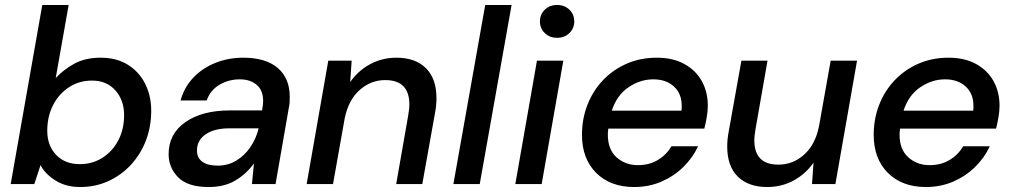

<svg xmlns="http://www.w3.org/2000/svg" viewBox="-20 -740 4072 772"><path d="M302 12Q244 12 202 -15Q160 -42 143 -76L118 0H23L150 -720H256L204 -426Q234 -459 278 -483.5Q322 -508 385 -508Q448 -508 493.5 -480Q539 -452 563.5 -403.5Q588 -355 588 -295Q588 -230 566.5 -174.5Q545 -119 506 -77Q467 -35 415 -11.5Q363 12 302 12ZM301 -80Q352 -80 392.5 -106Q433 -132 456 -176.5Q479 -221 479 -277Q479 -337 444 -376.5Q409 -416 350 -416Q298 -416 257 -389Q216 -362 193 -316.5Q170 -271 170 -214Q170 -155 205.5 -117.5Q241 -80 301 -80Z M819 12Q735 12 696.5 -27Q658 -66 658 -120Q658 -202 725.5 -249Q793 -296 904 -296H1034L1035 -305Q1038 -319 1038 -334Q1038 -377 1012 -399Q986 -421 944 -421Q900 -421 863 -399.5Q826 -378 811 -336H706Q721 -390 758 -428.5Q795 -467 847 -487.5Q899 -508 958 -508Q1049 -508 1097 -466.5Q1145 -425 1145 -351Q1145 -340 1144.5 -328.5Q1144 -317 1141 -305L1088 0H993L1001 -83Q972 -42 927.5 -15Q883 12 819 12ZM855 -74Q897 -74 930.5 -94.5Q964 -115 987 -149Q1010 -183 1020 -224H902Q842 -224 807 -200Q772 -176 772 -135Q772 -105 794 -89.5Q816 -74 855 -74Z M1213 0 1300 -496H1394L1388 -410Q1419 -455 1467.5 -481.5Q1516 -508 1574 -508Q1650 -508 1692.5 -466Q1735 -424 1735 -345Q1735 -316 1729 -285L1678 0H1573L1621 -274Q1623 -287 1624.5 -298Q1626 -309 1626 -320Q1626 -418 1529 -418Q1471 -418 1426 -378Q1381 -338 1366 -264L1319 0Z M1803 0 1931 -720H2037L1909 0Z M2220 -588Q2190 -588 2170.5 -607Q2151 -626 2151 -654Q2151 -682 2170.5 -701Q2190 -720 2220 -720Q2250 -720 2269.5 -701Q2289 -682 2289 -654Q2289 -626 2269.5 -607Q2250 -588 2220 -588ZM2052 0 2139 -496H2245L2158 0Z M2530 12Q2434 12 2377 -45Q2320 -102 2320 -198Q2320 -262 2342 -318.5Q2364 -375 2404.5 -417.5Q2445 -460 2500 -484Q2555 -508 2621 -508Q2686 -508 2732 -482.5Q2778 -457 2802 -413.5Q2826 -370 2826 -315Q2826 -293 2821.5 -267.5Q2817 -242 2812 -223H2426Q2424 -210 2424 -199Q2424 -139 2459 -107.5Q2494 -76 2545 -76Q2591 -76 2625.5 -97Q2660 -118 2680 -152H2787Q2765 -105 2727 -68Q2689 -31 2639 -9.5Q2589 12 2530 12ZM2607 -421Q2554 -421 2507 -389Q2460 -357 2440 -295H2720Q2721 -300 2721 -304Q2721 -308 2721 -312Q2722 -362 2690.5 -391.5Q2659 -421 2607 -421Z M3426 -496 3339 0H3245L3251 -86Q3220 -41 3171.5 -14.5Q3123 12 3065 12Q2989 12 2946.5 -30Q2904 -72 2904 -151Q2904 -180 2910 -211L2961 -496H3066L3018 -222Q3016 -209 3014.5 -198Q3013 -187 3013 -176Q3013 -78 3110 -78Q3168 -78 3213 -118Q3258 -158 3273 -232L3320 -496Z M3703 12Q3607 12 3550 -45Q3493 -102 3493 -198Q3493 -262 3515 -318.5Q3537 -375 3577.5 -417.5Q3618 -460 3673 -484Q3728 -508 3794 -508Q3859 -508 3905 -482.5Q3951 -457 3975 -413.5Q3999 -370 3999 -315Q3999 -293 3994.5 -267.5Q3990 -242 3985 -223H3599Q3597 -210 3597 -199Q3597 -139 3632 -107.5Q3667 -76 3718 -76Q3764 -76 3798.5 -97Q3833 -118 3853 -152H3960Q3938 -105 3900 -68Q3862 -31 3812 -9.5Q3762 12 3703 12ZM3780 -421Q3727 -421 3680 -389Q3633 -357 3613 -295H3893Q3894 -300 3894 -304Q3894 -308 3894 -312Q3895 -362 3863.5 -391.5Q3832 -421 3780 -421Z"/></svg>

Font: DeepMind Sans Medium
Style: Italic
Weight: 500
Italic angle: -10°
Designer: Jonny Pinhorn / Modifications: Colophon Foundry
Foundry: Colophon Foundry
Version: Version 1.002; ttfautohint (v1.8.2)